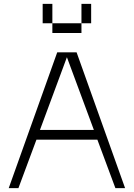

<svg xmlns="http://www.w3.org/2000/svg" viewBox="-20 -970 690 990"><path d="M275 -700 25 0H75L168 -250H482L575 0H625L375 -700ZM186 -300 325 -675 464 -300ZM200 -850H250V-950H200ZM250 -800H400V-850H250ZM400 -850H450V-950H400Z"/></svg>

Font: LS-VG5000 Light
Style: Regular
Weight: 400
Designer: Justin Bihan, 2021
Foundry: Justin Bihan, 2021
Version: Version 1.000;Glyphs 3.1.2 (3151)